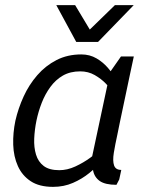

<svg xmlns="http://www.w3.org/2000/svg" viewBox="-20 -720 595 748"><path d="M433.7 0Q389.7 0 368.4 -15Q347.2 -30 342.5 -57Q337.8 -84 343.1 -119.5Q348.3 -155 357.3 -196L369.2 -250H448.3L437.3 -196Q428.5 -156 423.4 -124.6Q418.3 -93.2 424.4 -75.6Q430.5 -58 452.5 -58L444.5 -20.8ZM409.3 -440 486.3 -430 412.5 -80 329.3 -65ZM409.3 -440 451.3 -500H501.3L486.3 -430ZM389.7 -153.3 414.7 -145Q414.7 -145 404.6 -129.5Q394.5 -114 375.1 -91.2Q355.7 -68.5 327.8 -45.8Q299.8 -23 264.2 -7.5Q228.7 8 186.7 8L210.8 -57Q242.2 -57 273.5 -71.5Q304.8 -86 331.2 -105.2Q357.5 -124.3 373.6 -138.8Q389.7 -153.3 389.7 -153.3ZM430.3 -346.7Q430.3 -346.7 420.3 -361.2Q410.3 -375.7 392.3 -394.3Q374.3 -413 349.1 -427.5Q323.8 -442 292.5 -442L296.7 -508Q329.7 -508 356.1 -492.5Q382.5 -477 401.6 -454.2Q420.7 -431.5 433.3 -408.8Q446 -386 452.3 -370.5Q458.7 -355 458.7 -355ZM292.5 -442Q253.7 -442 225.2 -425.7Q196.7 -409.3 176.2 -381.2Q155.7 -353.2 142.5 -319.2Q129.3 -285.3 122 -250Q114.8 -214.7 113.3 -180.2Q111.8 -145.8 120.3 -117.8Q128.8 -89.7 150.4 -73.3Q172 -57 210.8 -57L186.7 8Q133 8 99.7 -14Q66.3 -36 49.7 -73Q33 -110 31.5 -156Q30 -202 40 -250Q51 -298 72 -344Q93 -390 125.2 -427Q157.3 -464 200.2 -486Q243 -508 296.7 -508ZM280.3 -556.7 427.7 -700H501L362 -556.7ZM358.7 -556.7H277L199.3 -700H272.7Z"/></svg>

Font: Epunda Sans Light
Style: Italic
Weight: 300
Italic angle: -12.0243°
Designer: Simon Atzbach
Foundry: typofactur
Version: Version 2.204